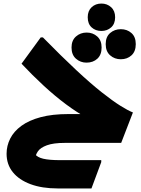

<svg xmlns="http://www.w3.org/2000/svg" viewBox="-20 -803 791 1079"><path d="M345 0Q280 0 243.5 13.5Q207 27 193 47.5Q179 68 178 89L176 62Q189 81 223 89Q257 97 317 97H549V108L494 256H304Q216 256 151.5 232Q87 208 52 164.5Q17 121 17 61Q17 16 37.5 -24.5Q58 -65 100.5 -96Q143 -127 208.5 -144.5Q274 -162 364 -162H511L470 -140Q414 -170 352 -216Q290 -262 226 -321Q162 -380 101 -445L209 -593H221Q327 -485 408.5 -409Q490 -333 551.5 -284.5Q613 -236 656 -209Q699 -182 727 -171L661 0ZM550 -629Q517 -629 495 -649Q473 -669 473 -706Q473 -742 495 -762.5Q517 -783 550 -783Q582 -783 604.5 -762.5Q627 -742 627 -706Q627 -669 604.5 -649Q582 -629 550 -629ZM659 -470Q624 -470 599 -492Q574 -514 574 -555Q574 -596 599 -617.5Q624 -639 659 -639Q694 -639 718.5 -617.5Q743 -596 743 -555Q743 -514 719 -492Q695 -470 659 -470ZM466 -451Q432 -451 407 -473Q382 -495 382 -536Q382 -576 407 -598Q432 -620 467 -620Q502 -620 526.5 -598Q551 -576 551 -536Q551 -495 527 -473Q503 -451 466 -451Z"/></svg>

Font: Kufam ExtraBold
Style: Regular
Weight: 800
Designer: Wael Morcos, Artur Schmal
Foundry: Original Type
Version: Version 1.300; ttfautohint (v1.8.3)